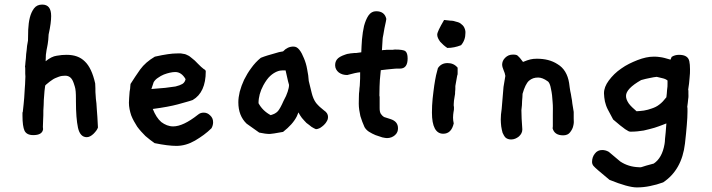

<svg xmlns="http://www.w3.org/2000/svg" viewBox="-20 -599 3105 837"><path d="M407 -43C404 -34 397 -25 387 -15C377 -6 368 -1 358 -1C339 -1 326 -15 320 -42C314 -70 311 -108 311 -158V-167C311 -193 310 -210 306 -222C302 -234 300 -242 298 -245C291 -261 280 -269 264 -269C255 -269 245 -268 235 -264C225 -260 216 -257 208 -251C200 -246 194 -241 188 -236C182 -232 179 -228 177 -226C176 -222 176 -214 174 -202C173 -191 172 -178 171 -163C171 -149 170 -134 169 -118C169 -103 169 -89 168 -76C168 -64 167 -54 167 -46C167 -39 168 -36 168 -37C166 -19 152 -10 125 -10C105 -10 93 -17 87 -29C81 -42 78 -64 78 -94V-108C79 -110 80 -112 80 -117C81 -123 82 -132 83 -145C85 -159 86 -181 88 -213C89 -227 90 -238 90 -249C91 -261 91 -270 90 -278V-296C90 -302 90 -306 89 -309C90 -311 90 -318 91 -328C93 -339 93 -351 94 -363C96 -376 97 -388 98 -399C100 -411 101 -418 102 -422C102 -436 103 -452 103 -470C104 -489 106 -506 110 -522C114 -538 120 -551 128 -562C137 -574 149 -579 164 -579C190 -579 203 -563 203 -529C203 -511 200 -484 192 -449C191 -431 190 -417 188 -407C186 -397 185 -389 183 -381L180 -360C180 -354 179 -344 179 -332C196 -346 212 -354 227 -356C243 -359 257 -360 270 -360C304 -360 330 -351 350 -331C370 -312 385 -280 395 -235C396 -219 396 -208 396 -198C397 -189 397 -180 398 -168C400 -157 401 -142 402 -123C404 -105 405 -78 407 -43Z M902 -40C881 -19 857 -2 830 14C804 29 777 37 749 37C725 37 693 33 654 25C641 16 628 6 614 -6C601 -19 589 -32 578 -47C568 -63 559 -78 552 -96C546 -114 542 -133 542 -151C542 -157 543 -163 543 -172C544 -182 544 -190 545 -199C547 -209 548 -217 548 -223C549 -230 549 -233 549 -233C563 -255 576 -275 591 -296C607 -318 628 -336 655 -352C699 -362 730 -366 749 -366C759 -366 768 -367 775 -365C783 -364 789 -363 796 -359C804 -356 810 -351 817 -345C825 -339 833 -332 842 -322C853 -311 861 -303 867 -299C874 -295 877 -292 877 -288C877 -227 858 -185 820 -163C804 -157 782 -152 755 -144C729 -137 692 -130 646 -124C656 -99 668 -80 683 -67C699 -55 716 -48 735 -48C764 -48 800 -65 843 -99C850 -105 858 -108 868 -108C879 -108 888 -104 896 -96C905 -88 909 -78 909 -66C909 -58 907 -49 902 -40ZM789 -254C777 -275 762 -285 744 -285C737 -285 729 -284 720 -282C712 -280 704 -278 694 -274C685 -270 677 -266 669 -260C661 -255 655 -249 650 -241L640 -211C663 -213 683 -215 700 -216C718 -218 733 -220 745 -222C758 -225 768 -229 775 -233C783 -238 787 -245 789 -254Z M1392 -118C1404 -110 1410 -101 1410 -89C1410 -83 1409 -78 1405 -71C1402 -65 1398 -60 1392 -54C1387 -49 1381 -45 1375 -41C1369 -38 1363 -36 1357 -36C1352 -38 1346 -41 1338 -46C1331 -52 1324 -57 1316 -63C1309 -70 1303 -77 1296 -85C1290 -93 1285 -101 1281 -109L1274 -92C1262 -68 1242 -46 1214 -24C1181 -18 1162 -15 1156 -15C1144 -15 1128 -17 1110 -21L1055 -60C1031 -83 1019 -114 1019 -153C1019 -167 1021 -182 1025 -199C1030 -217 1036 -234 1044 -251C1053 -269 1063 -286 1075 -302C1087 -319 1101 -334 1117 -347C1137 -355 1155 -360 1173 -365C1191 -371 1205 -374 1214 -375C1227 -389 1242 -396 1259 -396C1269 -396 1277 -392 1285 -382C1293 -372 1299 -360 1305 -345C1311 -331 1316 -315 1319 -297C1323 -279 1325 -262 1326 -246L1339 -193C1343 -177 1349 -162 1358 -150C1368 -138 1379 -128 1392 -118ZM1240 -229C1239 -230 1234 -251 1225 -292H1210C1204 -292 1197 -291 1187 -287C1178 -283 1169 -278 1158 -268C1148 -259 1138 -245 1128 -227C1114 -201 1107 -175 1107 -149C1119 -127 1136 -110 1160 -97C1168 -99 1173 -102 1178 -104C1184 -107 1188 -111 1192 -115C1196 -120 1199 -125 1203 -132C1207 -140 1212 -149 1216 -159C1225 -175 1230 -187 1234 -199C1238 -211 1240 -221 1240 -229Z M1746 -377C1754 -371 1757 -360 1757 -344C1757 -315 1746 -300 1724 -300H1720C1710 -300 1699 -300 1685 -298C1672 -297 1657 -295 1640 -293C1639 -283 1638 -269 1636 -251C1635 -233 1634 -212 1634 -187V-181C1635 -179 1635 -177 1635 -174V-128C1635 -118 1636 -110 1640 -103C1644 -97 1649 -92 1654 -89L1682 -80C1704 -73 1715 -60 1715 -40C1715 -29 1712 -19 1702 -10C1693 -2 1681 3 1667 3C1663 3 1657 2 1647 0C1637 -3 1628 -6 1617 -10C1607 -14 1598 -19 1588 -25C1579 -31 1573 -38 1569 -45C1562 -61 1556 -76 1551 -93C1547 -111 1544 -129 1544 -147C1544 -168 1545 -183 1545 -191C1546 -200 1547 -208 1547 -214C1548 -221 1549 -229 1549 -238C1550 -248 1550 -263 1550 -284C1538 -283 1519 -279 1494 -272C1480 -272 1468 -275 1457 -283C1447 -291 1441 -302 1441 -314C1441 -324 1443 -332 1449 -340C1455 -348 1467 -355 1485 -361C1491 -363 1496 -365 1501 -365C1507 -366 1511 -367 1516 -367C1522 -368 1527 -368 1533 -368C1539 -369 1547 -370 1555 -371C1556 -388 1556 -406 1558 -427C1560 -449 1563 -468 1567 -486C1572 -504 1578 -519 1586 -531C1595 -544 1606 -550 1620 -550C1644 -550 1659 -539 1664 -517C1664 -517 1664 -513 1662 -504C1660 -496 1658 -486 1656 -476C1654 -466 1653 -457 1651 -447C1649 -438 1648 -432 1648 -429L1645 -380C1650 -381 1654 -381 1658 -381C1662 -382 1667 -382 1671 -382H1680H1693C1697 -383 1701 -383 1704 -383C1724 -383 1738 -381 1746 -377Z M2007 -471C2009 -466 2009 -461 2009 -456C2009 -435 2003 -417 1990 -402C1970 -394 1950 -390 1930 -390C1918 -398 1908 -407 1899 -417C1891 -428 1886 -438 1886 -448C1886 -457 1896 -478 1916 -512C1925 -511 1933 -510 1943 -509C1953 -509 1962 -507 1970 -504C1979 -502 1986 -499 1992 -493C1999 -488 2004 -481 2007 -471ZM1975 -304V-291V-280C1975 -276 1975 -273 1973 -269L1965 -224V-215C1965 -211 1965 -206 1964 -199C1964 -193 1964 -186 1962 -179C1961 -173 1960 -166 1959 -160C1959 -154 1958 -149 1958 -145V-137C1959 -135 1959 -133 1959 -129C1959 -123 1959 -118 1957 -110C1956 -103 1955 -95 1955 -86C1955 -78 1956 -70 1958 -61C1951 -31 1936 -16 1912 -16C1880 -16 1863 -47 1863 -108C1863 -129 1864 -149 1866 -169C1868 -190 1871 -209 1873 -226C1876 -244 1878 -258 1881 -271C1885 -285 1887 -295 1889 -302C1899 -317 1913 -324 1931 -324C1949 -324 1963 -318 1975 -304Z M2481 -111V-103V-82C2482 -72 2482 -61 2479 -50C2477 -40 2472 -31 2465 -22C2459 -14 2449 -9 2435 -9C2409 -9 2394 -20 2389 -40C2390 -44 2390 -48 2390 -53V-70V-99C2390 -117 2391 -135 2389 -155C2388 -175 2386 -193 2382 -211C2379 -229 2374 -241 2367 -245C2352 -256 2338 -261 2326 -261C2310 -261 2298 -257 2286 -247C2275 -237 2266 -218 2258 -190C2258 -181 2257 -171 2256 -159C2256 -147 2255 -134 2253 -119C2253 -108 2254 -96 2254 -82C2255 -68 2256 -53 2257 -35C2257 -23 2252 -13 2242 -4C2232 4 2221 9 2208 9C2198 9 2190 6 2184 1C2178 -5 2175 -12 2171 -20C2168 -29 2167 -38 2165 -48C2164 -58 2163 -68 2163 -78C2163 -86 2164 -92 2164 -100L2167 -124L2175 -220L2183 -268C2182 -276 2179 -285 2175 -294C2171 -304 2169 -311 2169 -316C2169 -328 2173 -338 2182 -347C2192 -357 2203 -361 2216 -361C2226 -361 2233 -360 2237 -356C2242 -352 2250 -343 2260 -329C2274 -335 2284 -338 2292 -340C2300 -342 2310 -343 2320 -343C2355 -343 2385 -336 2411 -319C2438 -303 2455 -275 2461 -237C2463 -223 2464 -212 2466 -202C2468 -193 2470 -184 2471 -175C2473 -167 2474 -158 2475 -148C2477 -138 2479 -126 2481 -111Z M2985 -332C2987 -323 2988 -311 2988 -297C2988 -286 2988 -274 2986 -258C2985 -243 2983 -226 2980 -208C2981 -206 2981 -204 2981 -201V-192C2981 -185 2982 -177 2980 -167C2979 -157 2978 -146 2976 -133C2977 -130 2977 -127 2977 -123V-111C2977 -96 2976 -77 2974 -54C2972 -32 2970 -5 2966 27C2957 104 2925 160 2871 196C2852 203 2834 208 2814 212C2795 216 2776 218 2756 218C2731 218 2691 207 2637 185L2587 143C2577 135 2571 128 2567 124C2563 119 2561 113 2561 107C2561 93 2565 81 2573 71C2581 60 2592 55 2605 55C2614 55 2624 57 2634 63L2684 105C2708 121 2735 129 2765 130C2769 130 2773 131 2778 129C2784 127 2790 125 2797 123L2830 114C2854 98 2870 70 2877 29C2878 23 2879 15 2879 7C2881 -9 2883 -32 2885 -61C2883 -60 2877 -58 2867 -54C2858 -50 2847 -47 2833 -42C2819 -38 2804 -34 2786 -30C2768 -27 2750 -25 2730 -25C2727 -25 2724 -25 2720 -27C2716 -29 2711 -32 2705 -36C2699 -40 2693 -46 2684 -52C2676 -59 2665 -68 2653 -78L2629 -123C2623 -135 2620 -145 2617 -157C2615 -169 2613 -181 2613 -192C2613 -211 2620 -229 2634 -248C2649 -268 2666 -285 2688 -300C2710 -316 2734 -327 2759 -337C2785 -347 2808 -352 2829 -352C2839 -352 2848 -352 2858 -350C2868 -349 2883 -345 2903 -339L2908 -351C2917 -357 2928 -360 2940 -360C2966 -360 2981 -351 2985 -332ZM2890 -248C2884 -253 2877 -256 2868 -258C2860 -260 2851 -262 2843 -264C2835 -263 2825 -262 2813 -259C2802 -257 2789 -254 2775 -250C2731 -225 2709 -202 2709 -181C2709 -170 2713 -160 2721 -148C2729 -137 2741 -126 2755 -114C2765 -115 2776 -115 2787 -117C2799 -119 2810 -122 2821 -126C2833 -130 2844 -135 2854 -143C2865 -151 2875 -162 2885 -175C2887 -187 2887 -197 2888 -207C2890 -217 2890 -227 2890 -236Z"/></svg>

Font: Gaegu
Style: Bold
Weight: 700
Designer: JIKJI
Foundry: JIKJI
Version: Version 1.00